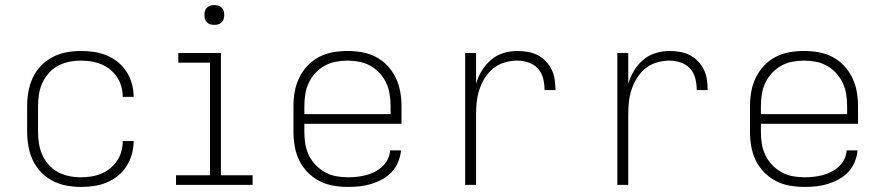

<svg xmlns="http://www.w3.org/2000/svg" viewBox="-20 -729 3490 757"><path d="M298 8Q269 8 240.5 2.5Q212 -3 186.5 -16.5Q161 -30 141 -51Q121 -72 109 -98Q97 -124 92 -152.5Q87 -181 87 -210V-310Q87 -339 92 -367.5Q97 -396 109 -422Q121 -448 141 -469Q161 -490 186.5 -503.5Q212 -517 240.5 -522.5Q269 -528 298 -528Q324 -528 349.5 -524.5Q375 -521 399.5 -511Q424 -501 444.5 -484.5Q465 -468 479 -446Q493 -424 500 -398.5Q507 -373 507 -347H464Q464 -367 458.5 -387.5Q453 -408 441.5 -425Q430 -442 414 -455Q398 -468 378.5 -476Q359 -484 338.5 -487Q318 -490 298 -490Q274 -490 251 -485Q228 -480 207.5 -469Q187 -458 171.5 -440Q156 -422 146.5 -401Q137 -380 133.5 -356.5Q130 -333 130 -310V-210Q130 -187 133.5 -163.5Q137 -140 146.5 -119Q156 -98 171.5 -80Q187 -62 207.5 -51Q228 -40 251 -35Q274 -30 298 -30Q318 -30 338.5 -33Q359 -36 378.5 -44Q398 -52 414 -65Q430 -78 441.5 -95Q453 -112 458.5 -132.5Q464 -153 464 -173H507Q507 -147 500 -121.5Q493 -96 479 -74Q465 -52 444.5 -35.5Q424 -19 399.5 -9Q375 1 349.5 4.5Q324 8 298 8Z M674 0V-38H808V-482H683V-520H851V-38H976V0ZM825 -631Q817 -631 809.5 -633Q802 -635 796 -641Q790 -647 788 -654.5Q786 -662 786 -670Q786 -678 788 -685.5Q790 -693 796 -699Q802 -705 809.5 -707Q817 -709 825 -709Q833 -709 840.5 -707Q848 -705 854 -699Q860 -693 862 -685.5Q864 -678 864 -670Q864 -662 862 -654.5Q860 -647 854 -641Q848 -635 840.5 -633Q833 -631 825 -631Z M1352 8Q1323 8 1294 3Q1265 -2 1239 -15.5Q1213 -29 1192.5 -50Q1172 -71 1159.5 -97Q1147 -123 1142 -152Q1137 -181 1137 -210V-310Q1137 -339 1142 -367.5Q1147 -396 1159.5 -422Q1172 -448 1192 -469.5Q1212 -491 1238 -504.5Q1264 -518 1292.5 -523Q1321 -528 1350 -528Q1379 -528 1407.5 -523Q1436 -518 1462 -504.5Q1488 -491 1508 -469.5Q1528 -448 1540.5 -422Q1553 -396 1558 -367.5Q1563 -339 1563 -310V-241H1180V-210Q1180 -186 1183.5 -163Q1187 -140 1197 -118.5Q1207 -97 1223.5 -79.5Q1240 -62 1260.5 -50.5Q1281 -39 1304.5 -34.5Q1328 -30 1352 -30Q1370 -30 1388 -32Q1406 -34 1423.5 -38.5Q1441 -43 1457.5 -51.5Q1474 -60 1487.5 -72.5Q1501 -85 1509 -101.5Q1517 -118 1518 -136H1561Q1559 -113 1550 -91Q1541 -69 1525 -51.5Q1509 -34 1488 -22.5Q1467 -11 1444.5 -4Q1422 3 1398.5 5.5Q1375 8 1352 8ZM1180 -279H1520V-310Q1520 -333 1516.5 -356.5Q1513 -380 1503 -401.5Q1493 -423 1477 -440.5Q1461 -458 1440.5 -469.5Q1420 -481 1396.5 -485.5Q1373 -490 1350 -490Q1327 -490 1303.5 -485.5Q1280 -481 1259.5 -469.5Q1239 -458 1223 -440.5Q1207 -423 1197 -401.5Q1187 -380 1183.5 -356.5Q1180 -333 1180 -310Z M1814 0V-520H1857V-399Q1865 -426 1879.5 -450Q1894 -474 1915.5 -492.5Q1937 -511 1964 -519.5Q1991 -528 2019 -528Q2040 -528 2060.5 -524.5Q2081 -521 2099 -512Q2117 -503 2131.5 -488Q2146 -473 2155 -454.5Q2164 -436 2167 -415.5Q2170 -395 2170 -374H2127Q2127 -397 2121.5 -419.5Q2116 -442 2101 -458.5Q2086 -475 2064 -482.5Q2042 -490 2019 -490Q1994 -490 1969 -482.5Q1944 -475 1924.5 -459Q1905 -443 1891.5 -421.5Q1878 -400 1870 -375.5Q1862 -351 1859.5 -326Q1857 -301 1857 -276V0Z M2414 0V-520H2457V-399Q2465 -426 2479.5 -450Q2494 -474 2515.5 -492.5Q2537 -511 2564 -519.5Q2591 -528 2619 -528Q2640 -528 2660.5 -524.5Q2681 -521 2699 -512Q2717 -503 2731.5 -488Q2746 -473 2755 -454.5Q2764 -436 2767 -415.5Q2770 -395 2770 -374H2727Q2727 -397 2721.5 -419.5Q2716 -442 2701 -458.5Q2686 -475 2664 -482.5Q2642 -490 2619 -490Q2594 -490 2569 -482.5Q2544 -475 2524.5 -459Q2505 -443 2491.5 -421.5Q2478 -400 2470 -375.5Q2462 -351 2459.5 -326Q2457 -301 2457 -276V0Z M3152 8Q3123 8 3094 3Q3065 -2 3039 -15.5Q3013 -29 2992.5 -50Q2972 -71 2959.5 -97Q2947 -123 2942 -152Q2937 -181 2937 -210V-310Q2937 -339 2942 -367.5Q2947 -396 2959.5 -422Q2972 -448 2992 -469.5Q3012 -491 3038 -504.5Q3064 -518 3092.5 -523Q3121 -528 3150 -528Q3179 -528 3207.5 -523Q3236 -518 3262 -504.5Q3288 -491 3308 -469.5Q3328 -448 3340.5 -422Q3353 -396 3358 -367.5Q3363 -339 3363 -310V-241H2980V-210Q2980 -186 2983.5 -163Q2987 -140 2997 -118.5Q3007 -97 3023.5 -79.5Q3040 -62 3060.5 -50.5Q3081 -39 3104.5 -34.5Q3128 -30 3152 -30Q3170 -30 3188 -32Q3206 -34 3223.5 -38.5Q3241 -43 3257.5 -51.5Q3274 -60 3287.5 -72.5Q3301 -85 3309 -101.5Q3317 -118 3318 -136H3361Q3359 -113 3350 -91Q3341 -69 3325 -51.5Q3309 -34 3288 -22.5Q3267 -11 3244.5 -4Q3222 3 3198.5 5.5Q3175 8 3152 8ZM2980 -279H3320V-310Q3320 -333 3316.5 -356.5Q3313 -380 3303 -401.5Q3293 -423 3277 -440.5Q3261 -458 3240.5 -469.5Q3220 -481 3196.5 -485.5Q3173 -490 3150 -490Q3127 -490 3103.5 -485.5Q3080 -481 3059.5 -469.5Q3039 -458 3023 -440.5Q3007 -423 2997 -401.5Q2987 -380 2983.5 -356.5Q2980 -333 2980 -310Z"/></svg>

Font: Zed Sans Extralight Extended
Style: Regular
Weight: 200
Width: 7
Designer: Belleve Invis
Foundry: Belleve Invis
Version: Version 1.0.0; ttfautohint (v1.8.4)